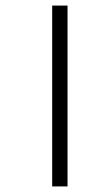

<svg xmlns="http://www.w3.org/2000/svg" viewBox="-20 -670 345 688"><path d="M167 -2H222V-650H167Z"/></svg>

Font: Noto Sans Tamil UI SemiCondensed Light
Style: Regular
Weight: 300
Width: 4
Designer: Jelle Bosma - Monotype Design Team
Foundry: Monotype Imaging Inc.
Version: Version 2.004